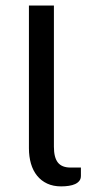

<svg xmlns="http://www.w3.org/2000/svg" viewBox="-20 -662 329 687"><path d="M83.5 -642.1H172.9V-136.7Q172.9 -98.6 187 -80.6Q201.2 -62.5 232.4 -62.5H269.5V-32.7Q269.5 -22 263.9 -14.9Q258.3 -7.8 248.8 -3.4Q239.3 1 226.3 2.9Q213.4 4.9 198.7 4.9Q170.4 4.9 148.9 -5.1Q127.4 -15.1 112.8 -33.2Q98.1 -51.3 90.8 -76.4Q83.5 -101.6 83.5 -131.8Z"/></svg>

Font: Carlito
Style: Regular
Weight: 400
Designer: Lukasz Dziedzic
Foundry: tyPoland Lukasz Dziedzic
Version: Version 1.104